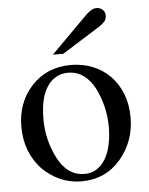

<svg xmlns="http://www.w3.org/2000/svg" viewBox="-51 -721 602 778"><g transform="rotate(-5 250.0 -332.0)"><path d="M220.7 -506.3H178.2L326.2 -654.8Q334 -662.6 345.7 -670.9Q357.4 -679.2 371.1 -679.2Q384.3 -679.2 394.8 -670.2Q405.3 -661.1 405.3 -646Q405.3 -631.3 397.5 -622.1Q389.6 -612.8 374.5 -603ZM166 -402.8Q117.2 -358.4 117.2 -250Q117.2 -164.1 156.2 -88.4Q195.3 -13.7 265.1 -13.7Q292.5 -13.7 313.7 -27.3Q335 -41 349.4 -65.2Q363.8 -89.4 371.1 -122.6Q378.4 -155.8 378.4 -194.8Q378.4 -236.8 368.9 -276.9Q359.4 -316.9 340.8 -354Q322.3 -389.2 294.9 -408.7Q267.6 -428.2 232.4 -428.2Q194.3 -428.2 166 -402.8ZM246.1 -458.5Q294.4 -458.5 335.2 -442.1Q376 -425.8 406 -395.3Q436 -364.7 452.9 -321.8Q469.7 -278.8 469.7 -225.6Q469.7 -128.9 408.7 -56.6Q347.2 15.1 249 15.1Q203.1 15.1 162.6 -2.9Q122.1 -21 89.8 -53.7Q58.1 -87.9 41.7 -131.3Q25.4 -174.8 25.4 -226.6Q25.4 -324.2 86.4 -391.1Q148.9 -458.5 246.1 -458.5Z"/></g></svg>

Font: Dima Niloofar
Style: Regular
Weight: 400
Designer: R.Balvardi
Foundry: Dima Software Group
Version: Version 3.00;November 13, 2018;FontCreator 11.5.0.2427 64-bi